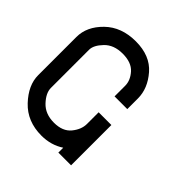

<svg xmlns="http://www.w3.org/2000/svg" viewBox="-130 -542 640 640"><g transform="rotate(45 190.0 -222.5)"><path d="M295 -315V-265H235V-315Q235 -340 215 -362.5Q195 -385 153.5 -385Q112 -385 88.5 -360.5Q65 -336 65 -315V-135Q65 -111 89 -85.5Q113 -60 154 -60Q195 -60 215 -84.5Q235 -109 235 -135V-190H295V0H235V-23Q200 0 155 0Q88 0 46.5 -44Q5 -88 5 -135V-315Q5 -364 46.5 -404.5Q88 -445 155.5 -445Q223 -445 259 -403.5Q295 -362 295 -315Z"/></g></svg>

Font: SOV_Station
Style: Bold
Weight: 700
Version: Version 1.00